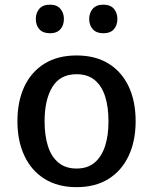

<svg xmlns="http://www.w3.org/2000/svg" viewBox="-20 -771 639 801"><path d="M299.3 9.8Q221.2 9.8 166 -24.7Q110.8 -59.1 81.8 -121.1Q52.7 -183.1 52.7 -265.1Q52.7 -348.1 81.5 -409.7Q110.4 -471.2 165.5 -505.4Q220.7 -539.6 299.3 -539.6Q378.4 -539.6 433.3 -505.4Q488.3 -471.2 517.1 -409.7Q545.9 -348.1 545.9 -265.1Q545.9 -183.1 516.8 -121.1Q487.8 -59.1 432.9 -24.7Q377.9 9.8 299.3 9.8ZM299.3 -67.9Q345.2 -67.9 374.5 -92.5Q403.8 -117.2 418.2 -161.1Q432.6 -205.1 432.6 -264.6Q432.6 -325.2 418.5 -369.1Q404.3 -413.1 374.8 -437.3Q345.2 -461.4 299.3 -461.4Q231 -461.4 198.5 -408.2Q166 -355 166 -264.6Q166 -205.1 180.2 -160.9Q194.3 -116.7 224.1 -92.3Q253.9 -67.9 299.3 -67.9ZM411.1 -632.3Q382.3 -632.3 367.2 -648.9Q352.1 -665.5 352.1 -691.9Q352.1 -717.3 366.9 -734.4Q381.8 -751.5 411.1 -751.5Q440.4 -751.5 455.1 -734.4Q469.7 -717.3 469.7 -691.9Q469.7 -665.5 455.1 -648.9Q440.4 -632.3 411.1 -632.3ZM188.5 -632.3Q159.2 -632.3 144.3 -648.9Q129.4 -665.5 129.4 -691.9Q129.4 -717.3 144 -734.4Q158.7 -751.5 188.5 -751.5Q217.3 -751.5 231.9 -734.4Q246.6 -717.3 246.6 -691.9Q246.6 -665.5 231.9 -648.9Q217.3 -632.3 188.5 -632.3Z"/></svg>

Font: Comme Medium
Style: Regular
Weight: 500
Version: Version 1.000;gftools[0.9.27]